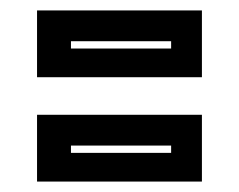

<svg xmlns="http://www.w3.org/2000/svg" viewBox="-20 -486 458 368"><path d="M51 -138V-266H367V-138ZM116 -193H308V-207H116ZM51 -338V-466H367V-338ZM116 -393H308V-407H116Z"/></svg>

Font: Tourney
Style: Bold
Weight: 700
Designer: Tyler Finck
Foundry: Etcetera Type Co
Version: Version 1.015